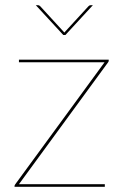

<svg xmlns="http://www.w3.org/2000/svg" viewBox="-20 -720 476 740"><path d="M399 -490V-485Q399 -483.5 398.2 -482.5Q397.5 -481.5 396 -479L53 -10H384V0H36V-3Q36 -5.5 36.8 -6.5Q37.5 -7.5 39 -10L383 -480H53V-490ZM338 -700 232 -585H224L118 -700H127Q131 -700 135 -696L225 -598Q227 -596 228 -594.5Q229 -596 231 -598L321 -696Q325 -700 329 -700Z"/></svg>

Font: Lato 2
Style: Regular
Weight: 100
Designer: Lukasz Dziedzic with Adam Twardoch and Botio Nikoltchev
Foundry: tyPoland Lukasz Dziedzic
Version: Version 2.015; 2015-08-06; http://www.latofonts.com/